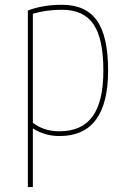

<svg xmlns="http://www.w3.org/2000/svg" viewBox="-20 -550 540 790"><path d="M94.7 -506.8Q156.2 -530.3 235.4 -530.3Q333 -530.3 378.9 -465.3Q424.8 -400.4 424.8 -259.8Q424.8 9.8 224.6 9.8Q165 9.8 115.2 -21.5V219.7H94.7ZM405.3 -259.8Q405.3 -390.6 364.7 -450.2Q324.2 -509.8 235.4 -509.8Q168.9 -509.8 115.2 -493.2V-44.9Q160.2 -9.8 224.6 -9.8Q316.4 -9.8 360.8 -70.8Q405.3 -131.8 405.3 -259.8Z"/></svg>

Font: Mgen+ 1mn thin
Style: Regular
Weight: 100
Designer: [Source Han Sans]
Ryoko NISHIZUKA  (kana & ideographs); Paul D. Hunt (Latin, Greek & Cyrillic); Wenlong ZHANG  (bopomofo
Version: Version 1.059.20150602